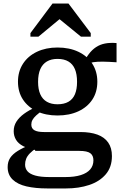

<svg xmlns="http://www.w3.org/2000/svg" viewBox="-20 -815 688 1079"><path d="M635 -465Q591 -468 559 -468.5Q527 -469 504.5 -465.5Q482 -462 464 -453L447 -455Q461 -487 479 -511Q497 -535 519.5 -550Q542 -565 570.5 -570.5Q599 -576 635 -573ZM303 -166Q237 -166 187 -189.5Q137 -213 109 -255.5Q81 -298 81 -356Q81 -413 109 -456.5Q137 -500 187.5 -524Q238 -548 303 -548Q370 -548 420.5 -524Q471 -500 499 -456.5Q527 -413 527 -356Q527 -298 499 -255.5Q471 -213 420.5 -189.5Q370 -166 303 -166ZM303 -229Q340 -229 364.5 -243Q389 -257 401 -285Q413 -313 413 -355Q413 -398 401 -426.5Q389 -455 364.5 -469.5Q340 -484 303 -484Q268 -484 243.5 -469.5Q219 -455 206.5 -426.5Q194 -398 194 -355Q194 -313 206.5 -285Q219 -257 243.5 -243Q268 -229 303 -229ZM246 244Q179 244 129 232.5Q79 221 51 194Q23 167 23 124Q23 94 37 72.5Q51 51 80 33Q109 15 156 -4L186 16Q162 32 147.5 47Q133 62 127 77.5Q121 93 121 110Q121 132 134.5 147.5Q148 163 178 171.5Q208 180 257 180H348Q399 180 434 169Q469 158 487 137Q505 116 505 86Q505 59 487.5 46Q470 33 426 33H177L178 28Q137 20 110 6Q83 -8 70 -29.5Q57 -51 57 -78Q57 -107 72 -131Q87 -155 115 -175.5Q143 -196 183 -214L218 -193Q197 -179 183 -166Q169 -153 162.5 -141Q156 -129 156 -115Q156 -93 173.5 -83Q191 -73 227 -73H431Q488 -73 527.5 -58.5Q567 -44 588 -14Q609 16 609 62Q609 124 574.5 164.5Q540 205 481.5 224.5Q423 244 351 244ZM365 -795H275L151 -629V-609H196L353 -739L278 -737L435 -609H490V-629Z"/></svg>

Font: Roboto Serif Medium
Style: Regular
Weight: 500
Designer: Greg Gazdowicz
Foundry: Commercial Type
Version: Version 1.008